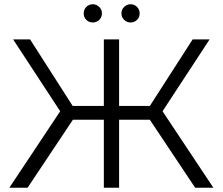

<svg xmlns="http://www.w3.org/2000/svg" viewBox="-20 -886 1051 906"><path d="M375 -823Q375 -841 387.5 -853.5Q400 -866 418 -866Q435 -866 448 -853.5Q461 -841 461 -823Q461 -805 448.5 -792.5Q436 -780 418 -780Q400 -780 387.5 -792Q375 -804 375 -823ZM596 -866Q614 -866 626.5 -853.5Q639 -841 639 -823Q639 -804 626.5 -792Q614 -780 596 -780Q578 -780 565.5 -792.5Q553 -805 553 -823Q553 -841 566 -853.5Q579 -866 596 -866ZM901 0 687 -321H542V0H470V-321H324L110 0H24L264 -361L42 -700H122L323 -386H470V-700H542V-386H687L889 -700H969L747 -361L987 0Z"/></svg>

Font: mBank
Style: Regular
Weight: 400
Designer: Julieta Ulanovsky
Foundry: Julieta Ulanovsky
Version: Version 7.200;PS 007.200;hotconv 1.0.88;makeotf.lib2.5.64775